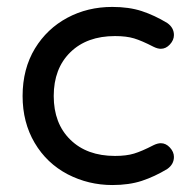

<svg xmlns="http://www.w3.org/2000/svg" viewBox="-20 -529 561 560"><path d="M177.7 -20.5Q116.2 -52.7 81.1 -112.3Q45.9 -171.9 45.9 -249Q45.9 -328.1 82 -387.7Q117.2 -445.3 176.3 -477.1Q235.4 -508.8 307.6 -508.8Q356.4 -508.8 393.6 -496.6Q430.7 -484.4 467.8 -461.9Q487.3 -448.2 487.3 -426.8Q487.3 -412.1 475.6 -399.4Q463.9 -386.7 449.2 -386.7Q439.5 -386.7 427.7 -392.6Q393.6 -410.2 371.1 -417Q348.6 -423.8 315.4 -423.8Q233.4 -423.8 185.1 -376.5Q136.7 -329.1 136.7 -249Q136.7 -168.9 185.1 -121.6Q233.4 -74.2 315.4 -74.2Q348.6 -74.2 371.1 -81.1Q393.6 -87.9 427.7 -105.5Q439.5 -111.3 449.2 -111.3Q463.9 -111.3 475.6 -98.6Q487.3 -85.9 487.3 -71.3Q487.3 -49.8 467.8 -36.1Q430.7 -13.7 393.6 -1.5Q356.4 10.7 307.6 10.7Q238.3 10.7 177.7 -20.5Z"/></svg>

Font: jf-openhuninn-1.0
Style: Regular
Weight: 400
Designer: [Kosugi Maru]
      Designed by Motoya company      

      [Varela Round]
      Joe Prince(Latin component); Avraham Co
Foundry: justfont CO.,LTD.
Version: 1.0